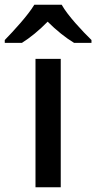

<svg xmlns="http://www.w3.org/2000/svg" viewBox="-66 -786 404 806"><path d="M193 -766H78C51 -721 -9 -656 -46 -618V-606H26C61 -628 99 -659 134 -695C170 -659 210 -627 245 -606H318V-618C280 -655 218 -721 193 -766ZM189 0V-539H83V0Z"/></svg>

Font: Noto Sans Gunjala Gondi Medium
Style: Regular
Weight: 500
Designer: Ek Type
Foundry: Ek Type
Version: Version 1.004